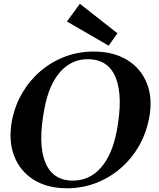

<svg xmlns="http://www.w3.org/2000/svg" viewBox="-20 -992 852 1028"><path d="M339 16Q232.2 16 159 -30.5Q85.8 -77 55 -159Q24.2 -241 44.2 -347Q60.2 -428 100 -495.5Q139.8 -563 198.4 -612.5Q257 -662 328.8 -689Q400.6 -716 481 -716Q588.8 -716 662.5 -670Q736.2 -624 767.5 -543Q798.8 -462 777.8 -357Q761.8 -275 722 -207Q682.2 -139 623.4 -89Q564.6 -39 492 -11.5Q419.4 16 339 16ZM370 -25Q458.4 -25 518.8 -92.5Q579.2 -160 604.2 -286Q640.2 -474 600.3 -574.5Q560.4 -675 450 -675Q362.6 -675 302.7 -607.5Q242.8 -540 218.8 -415Q181.8 -227 221.2 -126Q260.6 -25 370 -25ZM561.8 -747.6 338.6 -876.8 407.6 -971.8 608.8 -813.8Z"/></svg>

Font: Wittgenstein
Style: Italic
Weight: 400
Italic angle: -11°
Designer: Jörg Drees
Foundry: Jörg Drees
Version: Version 1.500